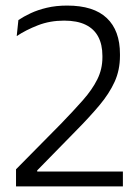

<svg xmlns="http://www.w3.org/2000/svg" viewBox="-20 -669 503 689"><path d="M37.5 0V-61.5L198 -224Q244 -271.5 277.5 -309.5Q311 -347.5 329.2 -384.2Q347.5 -421 347.5 -463V-468.5Q347.5 -509 332.5 -537.2Q317.5 -565.5 287.2 -580.2Q257 -595 210 -595Q159 -595 116 -578.2Q73 -561.5 40 -539.5L46 -597Q64.5 -609.5 90 -621.5Q115.5 -633.5 148.2 -641.2Q181 -649 221 -649Q316 -649 363.2 -604.2Q410.5 -559.5 410.5 -475V-468.5Q410.5 -417.5 391.2 -375.2Q372 -333 336.5 -290.8Q301 -248.5 251.5 -198.5L113.5 -57.5V-40.5L88 -53.5H421V0Z"/></svg>

Font: Anek Tamil Medium Light
Style: Regular
Weight: 300
Version: Version 1.003